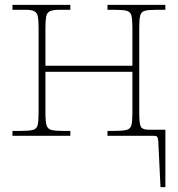

<svg xmlns="http://www.w3.org/2000/svg" viewBox="-20 -556 728 786"><path d="M628 22Q627 11 624.5 5.5Q622 0 608 0H420V-20H445Q481 -20 497.5 -24Q514 -28 518 -43.5Q522 -59 522 -94V-262H166V-94Q166 -59 170.5 -43.5Q175 -28 190.5 -24Q206 -20 240 -20H268V0H31V-20H62Q98 -20 114 -24Q130 -28 134 -43.5Q138 -59 138 -94V-442Q138 -472 135 -488Q132 -504 120.5 -510Q109 -516 83 -516H31V-536H268V-516H225Q197 -516 184.5 -510Q172 -504 169 -488Q166 -472 166 -442V-287H522V-442Q522 -477 518 -492.5Q514 -508 498 -512Q482 -516 446 -516H420V-536H657V-516H625Q589 -516 573.5 -512Q558 -508 554 -492.5Q550 -477 550 -442V-94Q550 -48 557 -36.5Q564 -25 589 -25H657V210H637Z"/></svg>

Font: Noto Serif Thin
Style: Regular
Weight: 100
Designer: Monotype Design Team
Foundry: Monotype Imaging Inc.
Version: Version 2.015